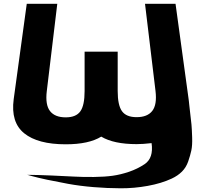

<svg xmlns="http://www.w3.org/2000/svg" viewBox="-20 -756 1078 1026"><path d="M53.2 -226.1 123 -735.8H286.1L230 -269Q221.2 -195.8 247.3 -162.4Q273.4 -128.9 331.1 -128.9Q386.2 -128.9 409.2 -160.9Q432.1 -192.9 432.1 -269V-480H608.9V-270Q608.9 -193.8 631.8 -161.9Q654.8 -129.9 710 -129.9Q767.6 -129.9 793.7 -163.3Q819.8 -196.8 811 -270L754.9 -735.8H918L987.8 -227.1Q987.8 -224.6 989.5 -213.4Q991.2 -202.1 991.2 -196.8Q992.7 -185.5 995.1 -162.1Q1001 -115.2 1003.2 -90.3Q1005.4 -65.4 1006.8 -22.2Q1008.3 21 1002.4 48.1Q996.6 75.2 985.6 106.9Q974.6 138.7 952.4 160.9Q930.2 183.1 897.9 198.2Q842.3 224.1 769.5 237.3Q696.8 250.5 625.2 250.2Q553.7 250 480 243.9Q406.2 237.8 343.5 226.3Q280.8 214.8 231.4 204.3Q182.1 193.8 154.3 186L126 178.2Q182.6 178.7 255.9 181.9Q329.1 185.1 376.7 187.7Q424.3 190.4 482.2 189.7Q540 189 582.3 183.1Q624.5 177.2 669.7 161.9Q714.8 146.5 752.9 121.1Q801.3 88.4 790 8.8Q744.1 14.2 710 14.2Q587.9 14.2 521 -25.9Q454.6 15.1 331.1 15.1Q182.1 15.1 109.4 -43.7Q36.6 -102.5 53.2 -226.1Z"/></svg>

Font: Hussar Preview
Style: Bold
Weight: 700
Foundry: Cannot Into Space Fonts, PlusOne Fonts
Version: Version 2.29RC2 "Millennial"